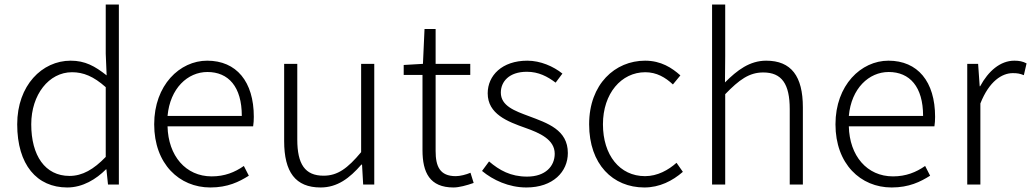

<svg xmlns="http://www.w3.org/2000/svg" viewBox="-20 -815 4554 848"><path d="M277 13C346 13 405 -24 448 -67H450L457 0H505V-795H447V-578L451 -482C399 -523 356 -547 292 -547C166 -547 56 -438 56 -266C56 -87 143 13 277 13ZM287 -38C179 -38 118 -128 118 -266C118 -397 196 -496 298 -496C348 -496 393 -478 447 -430V-122C394 -67 344 -38 287 -38Z M909 13C986 13 1036 -12 1079 -39L1057 -82C1017 -54 972 -36 915 -36C800 -36 723 -127 720 -257H1098C1100 -270 1101 -284 1101 -299C1101 -455 1024 -547 895 -547C774 -547 661 -439 661 -266C661 -91 772 13 909 13ZM720 -303C731 -425 809 -497 896 -497C989 -497 1048 -432 1048 -303Z M1396 13C1470 13 1524 -28 1576 -88H1579L1584 0H1633V-533H1575V-143C1515 -71 1471 -39 1409 -39C1327 -39 1293 -90 1293 -199V-533H1235V-192C1235 -55 1285 13 1396 13Z M1983 13C2007 13 2041 4 2072 -7L2058 -52C2039 -44 2013 -37 1993 -37C1922 -37 1904 -81 1904 -148V-484H2057V-533H1904V-687H1855L1848 -533L1763 -528V-484H1846V-152C1846 -53 1878 13 1983 13Z M2305 13C2423 13 2488 -57 2488 -139C2488 -242 2398 -271 2316 -302C2254 -325 2192 -347 2192 -406C2192 -454 2228 -498 2307 -498C2359 -498 2398 -477 2434 -450L2464 -490C2424 -522 2367 -547 2309 -547C2197 -547 2134 -481 2134 -403C2134 -311 2222 -278 2301 -250C2363 -228 2430 -199 2430 -136C2430 -81 2389 -35 2308 -35C2235 -35 2186 -63 2140 -102L2109 -60C2157 -20 2227 13 2305 13Z M2826 13C2893 13 2950 -16 2996 -56L2968 -96C2932 -64 2884 -37 2829 -37C2717 -37 2643 -130 2643 -266C2643 -402 2724 -496 2830 -496C2880 -496 2919 -473 2952 -442L2985 -482C2948 -515 2900 -547 2829 -547C2697 -547 2582 -444 2582 -266C2582 -89 2687 13 2826 13Z M3125 0H3183V-399C3245 -463 3289 -495 3351 -495C3433 -495 3468 -444 3468 -333V0H3526V-341C3526 -478 3475 -547 3364 -547C3291 -547 3236 -505 3182 -451L3183 -567V-795H3125Z M3918 13C3995 13 4045 -12 4088 -39L4066 -82C4026 -54 3981 -36 3924 -36C3809 -36 3732 -127 3729 -257H4107C4109 -270 4110 -284 4110 -299C4110 -455 4033 -547 3904 -547C3783 -547 3670 -439 3670 -266C3670 -91 3781 13 3918 13ZM3729 -303C3740 -425 3818 -497 3905 -497C3998 -497 4057 -432 4057 -303Z M4252 0H4310V-358C4349 -457 4406 -492 4453 -492C4474 -492 4484 -490 4502 -483L4514 -535C4497 -544 4481 -547 4460 -547C4398 -547 4345 -501 4309 -434H4307L4300 -533H4252Z"/></svg>

Font: Noto Sans Japanese Light
Style: Regular
Weight: 300
Designer: Ryoko NISHIZUKA (kana & ideographs); Paul D. Hunt (Latin, Greek & Cyrillic); Wenlong ZHANG (bopomofo); Sandoll Communica
Foundry: Adobe Systems Incorporated
Version: Version 1.000;PS 1;hotconv 1.0.78;makeotf.lib2.5.61930